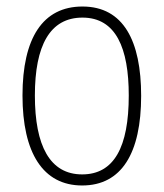

<svg xmlns="http://www.w3.org/2000/svg" viewBox="-20 -559 502 589"><path d="M413 -265C413 -433 359 -539 233 -539C111 -539 49 -442 49 -266C49 -90 112 10 232 10C353 10 413 -89 413 -265ZM87 -266C87 -419 133 -505 233 -505C336 -505 375 -411 375 -266C375 -108 330 -24 232 -24C133 -24 87 -112 87 -266Z"/></svg>

Font: Noto Sans Condensed ExtraLight
Style: Regular
Weight: 200
Width: 3
Designer: Monotype Design Team
Foundry: Monotype Imaging Inc.
Version: Version 2.013